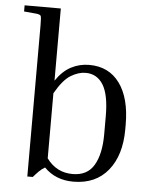

<svg xmlns="http://www.w3.org/2000/svg" viewBox="-53 -785 680 840"><g transform="rotate(5 286.5 -365.0)"><path d="M21 -713V-740H180V-423Q209 -466 246 -485.5Q283 -505 326 -505Q412 -505 459.5 -440Q507 -375 507 -258V-238Q507 -124 452.5 -57Q398 10 300 10Q222 10 172 -41Q158 -33 146 -21Q134 -9 122 5H98V-659Q98 -694 95 -700Q92 -706 76 -708ZM313 -469Q282 -469 248.5 -449Q215 -429 180 -368V-82Q223 -23 294 -23Q359 -23 388 -72.5Q417 -122 417 -208V-288Q417 -382 390 -425.5Q363 -469 313 -469Z"/></g></svg>

Font: Inria Serif
Style: Regular
Weight: 400
Designer: Black Foundry Team
Foundry: Black Foundry
Version: Version 1.000; ttfautohint (v1.8.3)